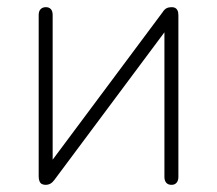

<svg xmlns="http://www.w3.org/2000/svg" viewBox="-20 -510 606 536"><path d="M107 6Q102 6 97.5 4Q93 2 90.5 -3.5Q88 -9 88 -17V-468Q88 -479 93.5 -484.5Q99 -490 108 -490Q117 -490 122 -484.5Q127 -479 127 -468V-32H103L434 -476Q439 -484 445 -487Q451 -490 459 -490Q465 -490 469 -488Q473 -486 475.5 -481Q478 -476 478 -467V-16Q478 -6 473 0Q468 6 459 6Q449 6 444 0Q439 -6 439 -16V-452H463L132 -8Q127 -1 121 2.5Q115 6 107 6Z"/></svg>

Font: Nunito ExtraLight
Style: Regular
Weight: 200
Designer: Vernon Adams
Foundry: Vernon Adams
Version: Version 3.602